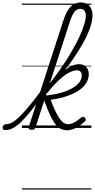

<svg xmlns="http://www.w3.org/2000/svg" viewBox="-178 -1039 771 1559"><path d="M-136 17Q-149 17 -154 9.5Q-159 2 -157 -7Q-155 -16 -147 -23.5Q-139 -31 -127 -31Q-104 -31 -78.5 -45Q-53 -59 -20 -91Q13 -123 57 -176Q101 -229 159 -307Q169 -320 175.5 -315.5Q182 -311 183 -298.5Q184 -286 175 -273Q116 -191 71 -135.5Q26 -80 -9.5 -46Q-45 -12 -75.5 2.5Q-106 17 -136 17ZM80 15Q68 15 59.5 10Q51 5 55 -7L335 -868Q353 -924 374 -957Q395 -990 421 -1004.5Q447 -1019 480 -1019Q508 -1019 529 -1006.5Q550 -994 561.5 -970.5Q573 -947 573 -914Q573 -884 563.5 -847Q554 -810 535.5 -767.5Q517 -725 490 -678Q463 -631 429.5 -580.5Q396 -530 356 -478Q316 -426 271.5 -374Q227 -322 177 -271L174 -298Q215 -346 253 -396.5Q291 -447 325.5 -497.5Q360 -548 389.5 -597.5Q419 -647 443 -692.5Q467 -738 483.5 -779Q500 -820 509.5 -853.5Q519 -887 519 -911Q519 -930 513.5 -942.5Q508 -955 497.5 -961Q487 -967 472 -967Q455 -967 440.5 -956.5Q426 -946 413 -922Q400 -898 388 -859L110 -4Q107 6 100.5 10.5Q94 15 80 15ZM370 19Q345 19 322.5 10.5Q300 2 278 -23Q256 -48 232 -97.5Q208 -147 179 -229H171L185 -263Q248 -268 303 -282Q358 -296 399.5 -318Q441 -340 463.5 -367Q486 -394 486 -427Q486 -445 476 -456.5Q466 -468 447 -468Q417 -468 379.5 -448Q342 -428 294.5 -382.5Q247 -337 187 -262L197 -305Q241 -362 286 -410.5Q331 -459 376 -488.5Q421 -518 465 -518Q500 -518 521.5 -495Q543 -472 543 -438Q543 -404 527.5 -374.5Q512 -345 483.5 -321Q455 -297 416.5 -279Q378 -261 331.5 -248Q285 -235 233 -229Q258 -162 278.5 -122.5Q299 -83 315.5 -63.5Q332 -44 346.5 -37.5Q361 -31 375 -31Q398 -31 422.5 -43.5Q447 -56 481 -84Q490 -92 497.5 -91Q505 -90 512 -82Q518 -76 518.5 -68Q519 -60 511 -53Q461 -7 425 6Q389 19 370 19ZM0 490H564V500H0ZM0 -20H564V0H0ZM0 -505H564V-500H0ZM0 -1010H564V-1000H0Z"/></svg>

Font: Playwrite RO Guides
Style: Regular
Weight: 400
Designer: Veronika Burian, José Scaglione
Foundry: TypeTogether
Version: Version 1.003